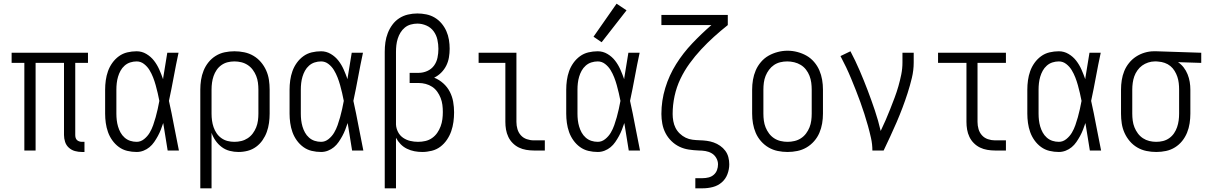

<svg xmlns="http://www.w3.org/2000/svg" viewBox="-20 -816 6540 1041"><path d="M424 8Q405 8 386.5 3Q368 -2 353.5 -15Q339 -28 333 -46.5Q327 -65 327 -84V-475H173V0H112V-475H43V-530H457V-475H388V-84Q388 -76 390 -69Q392 -62 397 -57Q402 -52 409.5 -49.5Q417 -47 424 -47H438V8Z M721 8Q695 8 670 2Q645 -4 624.5 -19Q604 -34 589 -55Q574 -76 565.5 -100Q557 -124 553.5 -149.5Q550 -175 550 -200V-330Q550 -355 553.5 -380.5Q557 -406 565.5 -430Q574 -454 589 -475Q604 -496 624.5 -511Q645 -526 670 -532Q695 -538 721 -538Q749 -538 773.5 -523.5Q798 -509 815 -487Q832 -465 843.5 -439Q855 -413 864 -387Q864 -388 864 -389Q864 -390 865 -391V-395Q871 -429 876 -462.5Q881 -496 887 -530H948Q934 -465 922 -399.5Q910 -334 896 -269Q911 -202 923.5 -134.5Q936 -67 950 0H889Q883 -37 877 -74.5Q871 -112 865 -149Q859 -131 852 -113Q845 -95 836 -78.5Q827 -62 816 -46Q805 -30 790.5 -18Q776 -6 758 1Q740 8 721 8ZM721 -47Q743 -47 761.5 -62Q780 -77 791.5 -96.5Q803 -116 810.5 -137.5Q818 -159 824 -180.5Q830 -202 835 -224.5Q840 -247 844 -269Q840 -290 835 -311.5Q830 -333 824 -354.5Q818 -376 810 -396.5Q802 -417 790.5 -436Q779 -455 761 -469Q743 -483 721 -483Q703 -483 686 -477.5Q669 -472 655.5 -460Q642 -448 633.5 -432.5Q625 -417 620 -400Q615 -383 613 -365.5Q611 -348 611 -330V-200Q611 -182 613 -164.5Q615 -147 620 -130Q625 -113 633.5 -97.5Q642 -82 655.5 -70Q669 -58 686 -52.5Q703 -47 721 -47Z M1066 205V-330Q1066 -356 1070 -382.5Q1074 -409 1084 -433.5Q1094 -458 1110.5 -478.5Q1127 -499 1149.5 -513Q1172 -527 1198 -532.5Q1224 -538 1251 -538Q1278 -538 1304.5 -532.5Q1331 -527 1354 -513.5Q1377 -500 1394.5 -479.5Q1412 -459 1423 -434.5Q1434 -410 1438 -383.5Q1442 -357 1442 -330V-200Q1442 -175 1438.5 -149.5Q1435 -124 1426.5 -100.5Q1418 -77 1403.5 -56Q1389 -35 1368.5 -20Q1348 -5 1323.5 1.5Q1299 8 1273 8Q1249 8 1225.5 2Q1202 -4 1182.5 -18.5Q1163 -33 1149 -53Q1135 -73 1127 -96V205ZM1251 -47Q1270 -47 1288.5 -51.5Q1307 -56 1323 -66.5Q1339 -77 1350.5 -92.5Q1362 -108 1369 -125.5Q1376 -143 1378.5 -162Q1381 -181 1381 -200V-330Q1381 -349 1378.5 -368Q1376 -387 1369 -404.5Q1362 -422 1350.5 -437.5Q1339 -453 1323 -463.5Q1307 -474 1288.5 -478.5Q1270 -483 1251 -483Q1232 -483 1214 -478.5Q1196 -474 1180.5 -463Q1165 -452 1154.5 -436.5Q1144 -421 1138 -403.5Q1132 -386 1129.5 -367.5Q1127 -349 1127 -330V-200Q1127 -181 1129.5 -162.5Q1132 -144 1138 -126.5Q1144 -109 1154.5 -93.5Q1165 -78 1180.5 -67Q1196 -56 1214 -51.5Q1232 -47 1251 -47Z M1721 8Q1695 8 1670 2Q1645 -4 1624.5 -19Q1604 -34 1589 -55Q1574 -76 1565.5 -100Q1557 -124 1553.5 -149.5Q1550 -175 1550 -200V-330Q1550 -355 1553.5 -380.5Q1557 -406 1565.5 -430Q1574 -454 1589 -475Q1604 -496 1624.5 -511Q1645 -526 1670 -532Q1695 -538 1721 -538Q1749 -538 1773.5 -523.5Q1798 -509 1815 -487Q1832 -465 1843.5 -439Q1855 -413 1864 -387Q1864 -388 1864 -389Q1864 -390 1865 -391V-395Q1871 -429 1876 -462.5Q1881 -496 1887 -530H1948Q1934 -465 1922 -399.5Q1910 -334 1896 -269Q1911 -202 1923.5 -134.5Q1936 -67 1950 0H1889Q1883 -37 1877 -74.5Q1871 -112 1865 -149Q1859 -131 1852 -113Q1845 -95 1836 -78.5Q1827 -62 1816 -46Q1805 -30 1790.5 -18Q1776 -6 1758 1Q1740 8 1721 8ZM1721 -47Q1743 -47 1761.5 -62Q1780 -77 1791.5 -96.5Q1803 -116 1810.5 -137.5Q1818 -159 1824 -180.5Q1830 -202 1835 -224.5Q1840 -247 1844 -269Q1840 -290 1835 -311.5Q1830 -333 1824 -354.5Q1818 -376 1810 -396.5Q1802 -417 1790.5 -436Q1779 -455 1761 -469Q1743 -483 1721 -483Q1703 -483 1686 -477.5Q1669 -472 1655.5 -460Q1642 -448 1633.5 -432.5Q1625 -417 1620 -400Q1615 -383 1613 -365.5Q1611 -348 1611 -330V-200Q1611 -182 1613 -164.5Q1615 -147 1620 -130Q1625 -113 1633.5 -97.5Q1642 -82 1655.5 -70Q1669 -58 1686 -52.5Q1703 -47 1721 -47Z M2066 205V-535Q2066 -561 2069.5 -586.5Q2073 -612 2082.5 -636.5Q2092 -661 2107.5 -682Q2123 -703 2144.5 -717Q2166 -731 2191.5 -737Q2217 -743 2243 -743Q2267 -743 2291.5 -738Q2316 -733 2337 -720.5Q2358 -708 2374 -689Q2390 -670 2400 -647.5Q2410 -625 2414 -600.5Q2418 -576 2418 -552Q2418 -528 2414 -504.5Q2410 -481 2399.5 -460Q2389 -439 2372 -422Q2355 -405 2334 -395Q2361 -384 2383 -364.5Q2405 -345 2418.5 -319Q2432 -293 2437 -264.5Q2442 -236 2442 -207Q2442 -181 2438.5 -155Q2435 -129 2426.5 -104.5Q2418 -80 2403 -58Q2388 -36 2367.5 -20.5Q2347 -5 2321 1.5Q2295 8 2269 8Q2248 8 2227 4Q2206 0 2186.5 -9.5Q2167 -19 2152 -34.5Q2137 -50 2127 -69V205ZM2247 -47Q2267 -47 2286.5 -51.5Q2306 -56 2322.5 -67.5Q2339 -79 2350.5 -95.5Q2362 -112 2369 -131Q2376 -150 2378.5 -169.5Q2381 -189 2381 -209Q2381 -229 2378.5 -248Q2376 -267 2369 -285Q2362 -303 2350.5 -319Q2339 -335 2323 -345.5Q2307 -356 2288 -361Q2269 -366 2250 -366H2201V-421H2250Q2274 -421 2296.5 -431Q2319 -441 2333 -460Q2347 -479 2352 -503Q2357 -527 2357 -551Q2357 -576 2351.5 -601Q2346 -626 2331 -646.5Q2316 -667 2292 -677.5Q2268 -688 2243 -688Q2225 -688 2207 -683Q2189 -678 2175 -666.5Q2161 -655 2151.5 -639.5Q2142 -624 2136.5 -606.5Q2131 -589 2129 -571Q2127 -553 2127 -535V-146V-141Q2128 -120 2138 -100.5Q2148 -81 2165.5 -69Q2183 -57 2204 -52Q2225 -47 2247 -47Z M2874 0Q2854 0 2833 -3.5Q2812 -7 2793.5 -16Q2775 -25 2760 -40Q2745 -55 2736 -74Q2727 -93 2723.5 -113.5Q2720 -134 2720 -155V-475H2575V-530H2780V-155Q2780 -135 2785.5 -116Q2791 -97 2804 -82.5Q2817 -68 2836 -61.5Q2855 -55 2874 -55H2934V0Z M3221 8Q3195 8 3170 2Q3145 -4 3124.5 -19Q3104 -34 3089 -55Q3074 -76 3065.5 -100Q3057 -124 3053.5 -149.5Q3050 -175 3050 -200V-330Q3050 -355 3053.5 -380.5Q3057 -406 3065.5 -430Q3074 -454 3089 -475Q3104 -496 3124.5 -511Q3145 -526 3170 -532Q3195 -538 3221 -538Q3249 -538 3273.5 -523.5Q3298 -509 3315 -487Q3332 -465 3343.5 -439Q3355 -413 3364 -387Q3364 -388 3364 -389Q3364 -390 3365 -391V-395Q3371 -429 3376 -462.5Q3381 -496 3387 -530H3448Q3434 -465 3422 -399.5Q3410 -334 3396 -269Q3411 -202 3423.5 -134.5Q3436 -67 3450 0H3389Q3383 -37 3377 -74.5Q3371 -112 3365 -149Q3359 -131 3352 -113Q3345 -95 3336 -78.5Q3327 -62 3316 -46Q3305 -30 3290.5 -18Q3276 -6 3258 1Q3240 8 3221 8ZM3221 -47Q3243 -47 3261.5 -62Q3280 -77 3291.5 -96.5Q3303 -116 3310.5 -137.5Q3318 -159 3324 -180.5Q3330 -202 3335 -224.5Q3340 -247 3344 -269Q3340 -290 3335 -311.5Q3330 -333 3324 -354.5Q3318 -376 3310 -396.5Q3302 -417 3290.5 -436Q3279 -455 3261 -469Q3243 -483 3221 -483Q3203 -483 3186 -477.5Q3169 -472 3155.5 -460Q3142 -448 3133.5 -432.5Q3125 -417 3120 -400Q3115 -383 3113 -365.5Q3111 -348 3111 -330V-200Q3111 -182 3113 -164.5Q3115 -147 3120 -130Q3125 -113 3133.5 -97.5Q3142 -82 3155.5 -70Q3169 -58 3186 -52.5Q3203 -47 3221 -47ZM3242 -587 3198 -617 3323 -796 3377 -760Z M3750 205V150H3790Q3806 150 3822 146Q3838 142 3850 131.5Q3862 121 3867.5 106Q3873 91 3873 75Q3873 57 3863.5 40.5Q3854 24 3838.5 15Q3823 6 3805 3Q3787 0 3769 0Q3742 -1 3715 -5Q3688 -9 3664 -20.5Q3640 -32 3620.5 -51Q3601 -70 3588.5 -94Q3576 -118 3571 -145Q3566 -172 3566 -198Q3566 -270 3587 -339Q3608 -408 3646 -468.5Q3684 -529 3733.5 -581Q3783 -633 3837 -680H3566V-735H3926V-680Q3887 -649 3851 -616.5Q3815 -584 3781.5 -548Q3748 -512 3719 -472Q3690 -432 3669 -388Q3648 -344 3637.5 -295.5Q3627 -247 3627 -198Q3627 -179 3630.5 -159.5Q3634 -140 3642.5 -123Q3651 -106 3665.5 -92Q3680 -78 3697.5 -69.5Q3715 -61 3734.5 -58.5Q3754 -56 3773.5 -55.5Q3793 -55 3812 -52.5Q3831 -50 3849.5 -43.5Q3868 -37 3884.5 -25.5Q3901 -14 3912.5 1.5Q3924 17 3929 36Q3934 55 3934 75Q3934 102 3924 128.5Q3914 155 3893 173Q3872 191 3845 198Q3818 205 3790 205Z M4250 8Q4223 8 4196.5 2.5Q4170 -3 4147 -16.5Q4124 -30 4106 -50.5Q4088 -71 4077.5 -95.5Q4067 -120 4062.5 -146.5Q4058 -173 4058 -200V-330Q4058 -357 4062.5 -383.5Q4067 -410 4077.5 -434.5Q4088 -459 4106 -480Q4124 -501 4147 -514Q4170 -527 4196.5 -534Q4223 -541 4250 -541Q4277 -541 4303.5 -534Q4330 -527 4353 -514Q4376 -501 4394 -480Q4412 -459 4422.5 -434.5Q4433 -410 4437.5 -383.5Q4442 -357 4442 -330V-200Q4442 -173 4437.5 -146.5Q4433 -120 4422.5 -95.5Q4412 -71 4394 -50.5Q4376 -30 4353 -16.5Q4330 -3 4303.5 2.5Q4277 8 4250 8ZM4250 -47Q4269 -47 4288 -51.5Q4307 -56 4323 -66.5Q4339 -77 4350.5 -92.5Q4362 -108 4369 -125.5Q4376 -143 4378.5 -162Q4381 -181 4381 -200V-330Q4381 -349 4378.5 -368Q4376 -387 4369 -405Q4362 -423 4350 -438.5Q4338 -454 4321.5 -464Q4305 -474 4286 -478.5Q4267 -483 4248 -483Q4229 -483 4210.5 -478.5Q4192 -474 4176.5 -463.5Q4161 -453 4149.5 -437.5Q4138 -422 4131 -404.5Q4124 -387 4121.5 -368Q4119 -349 4119 -330V-200Q4119 -181 4121.5 -162Q4124 -143 4131 -125.5Q4138 -108 4149.5 -92.5Q4161 -77 4177 -66.5Q4193 -56 4212 -51.5Q4231 -47 4250 -47Z M4710 0Q4710 -34 4702.5 -67.5Q4695 -101 4686 -133.5Q4677 -166 4666.5 -198.5Q4656 -231 4644.5 -263Q4633 -295 4620.5 -326.5Q4608 -358 4595 -389.5Q4582 -421 4567.5 -451.5Q4553 -482 4537 -512L4591 -538Q4618 -487 4641 -433.5Q4664 -380 4684.5 -326Q4705 -272 4723.5 -217Q4742 -162 4755 -106Q4769 -135 4782 -165Q4795 -195 4807 -225.5Q4819 -256 4830.5 -286.5Q4842 -317 4851 -348.5Q4860 -380 4866.5 -412Q4873 -444 4873 -477V-530H4934V-477Q4934 -435 4924 -393.5Q4914 -352 4901 -311.5Q4888 -271 4873 -231.5Q4858 -192 4841.5 -153.5Q4825 -115 4807 -76.5Q4789 -38 4771 0Z M5374 0Q5354 0 5333 -3.5Q5312 -7 5293.5 -16Q5275 -25 5260 -40Q5245 -55 5236 -74Q5227 -93 5223.5 -113.5Q5220 -134 5220 -155V-475H5066V-530H5434V-475H5280V-155Q5280 -135 5285.5 -116Q5291 -97 5304 -82.5Q5317 -68 5336 -61.5Q5355 -55 5374 -55H5434V0Z M5721 8Q5695 8 5670 2Q5645 -4 5624.5 -19Q5604 -34 5589 -55Q5574 -76 5565.5 -100Q5557 -124 5553.5 -149.5Q5550 -175 5550 -200V-330Q5550 -355 5553.5 -380.5Q5557 -406 5565.5 -430Q5574 -454 5589 -475Q5604 -496 5624.5 -511Q5645 -526 5670 -532Q5695 -538 5721 -538Q5749 -538 5773.5 -523.5Q5798 -509 5815 -487Q5832 -465 5843.5 -439Q5855 -413 5864 -387Q5864 -388 5864 -389Q5864 -390 5865 -391V-395Q5871 -429 5876 -462.5Q5881 -496 5887 -530H5948Q5934 -465 5922 -399.5Q5910 -334 5896 -269Q5911 -202 5923.5 -134.5Q5936 -67 5950 0H5889Q5883 -37 5877 -74.5Q5871 -112 5865 -149Q5859 -131 5852 -113Q5845 -95 5836 -78.5Q5827 -62 5816 -46Q5805 -30 5790.5 -18Q5776 -6 5758 1Q5740 8 5721 8ZM5721 -47Q5743 -47 5761.5 -62Q5780 -77 5791.5 -96.5Q5803 -116 5810.5 -137.5Q5818 -159 5824 -180.5Q5830 -202 5835 -224.5Q5840 -247 5844 -269Q5840 -290 5835 -311.5Q5830 -333 5824 -354.5Q5818 -376 5810 -396.5Q5802 -417 5790.5 -436Q5779 -455 5761 -469Q5743 -483 5721 -483Q5703 -483 5686 -477.5Q5669 -472 5655.5 -460Q5642 -448 5633.5 -432.5Q5625 -417 5620 -400Q5615 -383 5613 -365.5Q5611 -348 5611 -330V-200Q5611 -182 5613 -164.5Q5615 -147 5620 -130Q5625 -113 5633.5 -97.5Q5642 -82 5655.5 -70Q5669 -58 5686 -52.5Q5703 -47 5721 -47Z M6249 8Q6222 8 6195.5 2.5Q6169 -3 6146 -16.5Q6123 -30 6105.5 -50.5Q6088 -71 6077 -95.5Q6066 -120 6062 -146.5Q6058 -173 6058 -200V-330Q6058 -356 6062 -381.5Q6066 -407 6075.5 -430.5Q6085 -454 6101.5 -474.5Q6118 -495 6139.5 -509Q6161 -523 6186 -530.5Q6211 -538 6236 -538Q6240 -538 6243.5 -538Q6247 -538 6250 -538L6493 -530V-475L6367 -479Q6385 -467 6398 -450Q6411 -433 6419 -413Q6427 -393 6430.5 -372Q6434 -351 6434 -330V-200Q6434 -174 6430 -147.5Q6426 -121 6416 -96.5Q6406 -72 6389.5 -51.5Q6373 -31 6350.5 -17Q6328 -3 6302 2.5Q6276 8 6249 8ZM6249 -47Q6268 -47 6286 -51.5Q6304 -56 6319.5 -67Q6335 -78 6345.5 -93.5Q6356 -109 6362 -126.5Q6368 -144 6370.5 -162.5Q6373 -181 6373 -200V-330Q6373 -348 6371 -365.5Q6369 -383 6363.5 -399.5Q6358 -416 6348.5 -431.5Q6339 -447 6325.5 -458Q6312 -469 6295 -475Q6278 -481 6261 -482L6250 -483Q6248 -483 6245.5 -483Q6243 -483 6241 -483Q6223 -483 6205 -477Q6187 -471 6172.5 -460.5Q6158 -450 6147 -434.5Q6136 -419 6130 -402Q6124 -385 6121.5 -366.5Q6119 -348 6119 -330V-200Q6119 -181 6121.5 -162Q6124 -143 6131 -125.5Q6138 -108 6149.5 -92.5Q6161 -77 6177 -66.5Q6193 -56 6211.5 -51.5Q6230 -47 6249 -47Z"/></svg>

Font: Iosevka Term Light
Style: Regular
Weight: 300
Monospace: yes
Designer: Belleve Invis
Foundry: Belleve Invis
Version: Version 9.0.1; ttfautohint (v1.8.3)